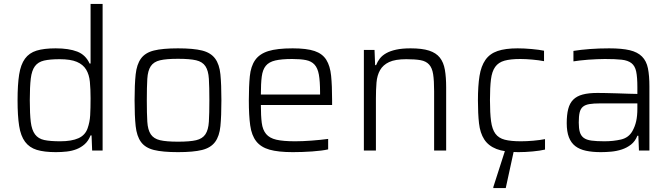

<svg xmlns="http://www.w3.org/2000/svg" viewBox="-20 -763 3403 973"><path d="M263 8Q204 8 166.5 -3.5Q129 -15 107 -44.5Q85 -74 77 -125Q69 -176 69 -255Q69 -334 77 -385Q85 -436 106.5 -465.5Q128 -495 165.5 -506.5Q203 -518 262 -518Q329 -518 371.5 -501.5Q414 -485 434 -441H439V-743H500V0H447L444 -77H439Q428 -49 409.5 -32.5Q391 -16 368 -7Q345 2 318 5Q291 8 263 8ZM285 -47Q343 -47 377.5 -62.5Q412 -78 424 -113Q435 -144 437 -179Q439 -214 439 -265Q439 -311 435.5 -348Q432 -385 416.5 -410.5Q401 -436 369.5 -449.5Q338 -463 282 -463Q233 -463 203 -456Q173 -449 157 -427.5Q141 -406 136 -365Q131 -324 131 -255Q131 -186 136 -145Q141 -104 157.5 -82Q174 -60 204 -53.5Q234 -47 285 -47Z M882 8Q804 8 760 -3Q716 -14 694.5 -43.5Q673 -73 667.5 -124Q662 -175 662 -255Q662 -335 667.5 -386Q673 -437 694.5 -466.5Q716 -496 760 -507Q804 -518 882 -518Q960 -518 1004 -507Q1048 -496 1070 -466.5Q1092 -437 1097 -386Q1102 -335 1102 -255Q1102 -175 1097 -124Q1092 -73 1070 -43.5Q1048 -14 1004 -3Q960 8 882 8ZM882 -45Q942 -45 974 -52.5Q1006 -60 1021 -82.5Q1036 -105 1038.5 -146.5Q1041 -188 1041 -255Q1041 -322 1038.5 -363.5Q1036 -405 1021 -427.5Q1006 -450 974 -457.5Q942 -465 882 -465Q823 -465 791 -457.5Q759 -450 744 -427.5Q729 -405 726.5 -363.5Q724 -322 724 -255Q724 -188 726.5 -146.5Q729 -105 744 -82.5Q759 -60 791 -52.5Q823 -45 882 -45Z M1464 8Q1390 8 1346 -4.5Q1302 -17 1278.5 -47Q1255 -77 1248 -127.5Q1241 -178 1241 -254Q1241 -326 1246 -376.5Q1251 -427 1273 -458.5Q1295 -490 1339.5 -504Q1384 -518 1463 -518Q1534 -518 1574 -504.5Q1614 -491 1633.5 -460Q1653 -429 1658 -379Q1663 -329 1663 -256V-231H1302Q1302 -176 1306.5 -140.5Q1311 -105 1328.5 -84Q1346 -63 1380.5 -55Q1415 -47 1476 -47Q1513 -47 1559.5 -50.5Q1606 -54 1643 -59V-6Q1612 1 1562 4.5Q1512 8 1464 8ZM1602 -284V-295Q1602 -351 1596 -384.5Q1590 -418 1574 -435.5Q1558 -453 1530.5 -458.5Q1503 -464 1461 -464Q1407 -464 1375 -456.5Q1343 -449 1327 -429.5Q1311 -410 1306.5 -375Q1302 -340 1302 -284Z M2180 0V-301Q2180 -355 2175 -387Q2170 -419 2154.5 -436Q2139 -453 2111.5 -458Q2084 -463 2039 -463Q1983 -463 1952 -448.5Q1921 -434 1906 -407.5Q1891 -381 1888 -344.5Q1885 -308 1885 -264V0H1824V-510H1878L1881 -433H1886Q1893 -451 1905 -466.5Q1917 -482 1937.5 -493.5Q1958 -505 1988 -511.5Q2018 -518 2061 -518Q2119 -518 2154.5 -506.5Q2190 -495 2209 -471Q2228 -447 2234.5 -409.5Q2241 -372 2241 -320V0Z M2402 0ZM2742 -5Q2717 1 2679 4.5Q2641 8 2607 8Q2537 8 2496 -8Q2455 -24 2434 -56.5Q2413 -89 2407.5 -138Q2402 -187 2402 -254Q2402 -328 2410 -378Q2418 -428 2440 -459.5Q2462 -491 2501.5 -504.5Q2541 -518 2603 -518Q2636 -518 2674.5 -514.5Q2713 -511 2737 -506V-453Q2711 -458 2677.5 -461Q2644 -464 2617 -464Q2567 -464 2536.5 -455.5Q2506 -447 2489.5 -424Q2473 -401 2468 -360.5Q2463 -320 2463 -256Q2463 -190 2468.5 -149Q2474 -108 2490.5 -85.5Q2507 -63 2538 -55Q2569 -47 2620 -47Q2649 -47 2683 -50Q2717 -53 2742 -58ZM2480 0ZM2480 190V185L2542 -8H2585V-3L2543 190Z M3025 8Q2982 8 2949.5 1Q2917 -6 2895.5 -22.5Q2874 -39 2863 -67.5Q2852 -96 2852 -139Q2852 -181 2859.5 -210.5Q2867 -240 2885 -258Q2903 -276 2933 -284Q2963 -292 3008 -292Q3021 -292 3048.5 -291.5Q3076 -291 3107 -290Q3138 -289 3166.5 -288Q3195 -287 3210 -287V-322Q3210 -372 3204 -400.5Q3198 -429 3180 -443Q3162 -457 3130 -460.5Q3098 -464 3045 -464Q3028 -464 3005.5 -463Q2983 -462 2961 -460.5Q2939 -459 2919 -456.5Q2899 -454 2886 -452V-505Q2922 -511 2969 -514.5Q3016 -518 3067 -518Q3132 -518 3171.5 -508.5Q3211 -499 3233.5 -476.5Q3256 -454 3263.5 -417Q3271 -380 3271 -325V0H3218L3215 -75H3210Q3199 -47 3178 -30.5Q3157 -14 3131 -5.5Q3105 3 3077.5 5.5Q3050 8 3025 8ZM3043 -47Q3088 -47 3127 -56Q3166 -65 3185 -99Q3198 -122 3204 -149Q3210 -176 3210 -212V-239H3021Q2988 -239 2967 -235.5Q2946 -232 2934 -222Q2922 -212 2917.5 -193Q2913 -174 2913 -142Q2913 -112 2918.5 -93.5Q2924 -75 2938 -64.5Q2952 -54 2977.5 -50.5Q3003 -47 3043 -47Z"/></svg>

Font: Azeri Sans Light
Style: Regular
Weight: 300
Designer: Hector Gatti & Omnibus-Type (original fonts) / Cristiano Sobral (main changes and remastering)
Version: Version 1.000; ttfautohint (v1.6)